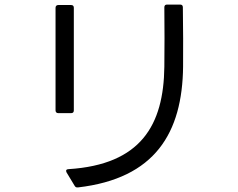

<svg xmlns="http://www.w3.org/2000/svg" viewBox="-20 -782 1040 840"><path d="M306 30C309 36 314 39 321 38C658 -1 778 -200 781 -491C782 -563 781 -662 780 -750C780 -758 776 -762 768 -762H711C703 -762 699 -758 699 -750C700 -660 700 -567 699 -490C696 -234 596 -62 280 -42C270 -42 267 -36 271 -28ZM223 -299C223 -291 228 -287 235 -287H291C299 -287 303 -291 303 -299V-748C303 -756 299 -760 291 -760H235C228 -760 223 -756 223 -748Z"/></svg>

Font: LINE Seed JP_OTF Regular
Style: Regular
Weight: 400
Designer: LY Corporation & Fontrix & Fontworks
Version: Version 1.002